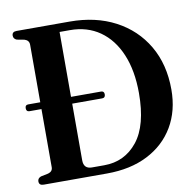

<svg xmlns="http://www.w3.org/2000/svg" viewBox="-78 -780 877 861"><g transform="rotate(-10 360.0 -350.0)"><path d="M31.5 -18.5Q31.5 -32.5 47 -38.5L81 -45.5Q101.5 -51.5 101.5 -71V-335.5H46.5Q32.5 -335.5 32.5 -351.5Q32.5 -366.5 46.5 -366.5H101.5V-628.5Q101.5 -648.5 81 -655L46.5 -661.5Q31.5 -667.5 31.5 -682Q31.5 -700 52.5 -700H294Q412 -700 501.2 -653Q590.5 -606 640.5 -520.8Q690.5 -435.5 690.5 -321Q690.5 -224.5 647.8 -152.2Q605 -80 526.5 -40Q448 0 340.5 0H52.5Q31.5 0 31.5 -18.5ZM335 -38.5Q428.5 -38.5 486.5 -111Q544.5 -183.5 544.5 -330.5Q544.5 -433 513.2 -507.2Q482 -581.5 424.5 -621.8Q367 -662 288.5 -662H241.5V-366.5H378Q392.5 -366.5 392.5 -351.5Q392.5 -335.5 378 -335.5H241.5V-77.5Q241.5 -38.5 279 -38.5Z"/></g></svg>

Font: Fraunces 144pt S050 SemiBold
Style: Regular
Weight: 600
Version: Version 1.000; ttfautohint (v1.8.3)